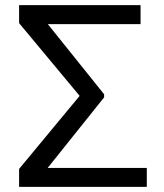

<svg xmlns="http://www.w3.org/2000/svg" viewBox="-20 -731 640 751"><path d="M387.2 -350.1V-362.3L167 -636.7H529.8V-710.9H54.7V-640.6L291.5 -356L54.7 -70.3V0H554.2V-74.2H166.5Z"/></svg>

Font: RobotoMono Nerd Font
Style: Regular
Weight: 400
Monospace: yes
Designer: Google
Version: Version 3.000;Nerd Fonts 3.2.1